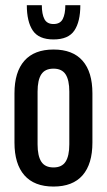

<svg xmlns="http://www.w3.org/2000/svg" viewBox="-20 -694 402 723"><path d="M181.5 8.5Q109 8.5 71.8 -34Q34.5 -76.5 34.5 -157V-342.5Q34.5 -423 71.8 -465.2Q109 -507.5 181.5 -507.5Q254 -507.5 291 -465.2Q328 -423 328 -342.5V-157Q328 -76.5 291 -34Q254 8.5 181.5 8.5ZM181.5 -63.5Q213 -63.5 227 -85.2Q241 -107 241 -150.5V-349Q241 -392.5 227 -414Q213 -435.5 181.5 -435.5Q149.5 -435.5 135.5 -414Q121.5 -392.5 121.5 -349V-150.5Q121.5 -107 135.5 -85.2Q149.5 -63.5 181.5 -63.5ZM181.5 -545.5Q126 -545.5 103.5 -579Q81 -612.5 81 -674.5H137.5Q137.5 -641 147.2 -622.2Q157 -603.5 181.5 -603.5Q206.5 -603.5 216.2 -622.2Q226 -641 226 -674.5H282.5Q282.5 -612.5 260 -579Q237.5 -545.5 181.5 -545.5Z"/></svg>

Font: Anek Latin Condensed Medium
Style: Regular
Weight: 500
Width: 3
Designer: Yesha Goshar
Foundry: Ek Type
Version: Version 1.003